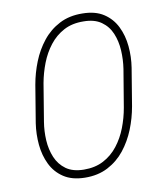

<svg xmlns="http://www.w3.org/2000/svg" viewBox="-82 -788 734 866"><g transform="rotate(-10 284.5 -355.0)"><path d="M530.3 -440.9 502 -269.5Q492.7 -216.3 472.7 -166.5Q452.6 -116.7 420.7 -76.4Q388.7 -36.1 342.8 -12.2Q296.9 11.7 236.8 10.7Q178.2 9.8 140.4 -15.4Q102.5 -40.5 82.8 -81.3Q63 -122.1 58.3 -171.1Q53.7 -220.2 61 -269.5L89.4 -441.4Q98.6 -493.7 118.4 -543.5Q138.2 -593.3 170.4 -633.8Q202.6 -674.3 248.3 -698Q293.9 -721.7 354 -720.7Q413.1 -720.2 450.9 -695.3Q488.8 -670.4 508.8 -629.6Q528.8 -588.9 533.4 -539.6Q538.1 -490.2 530.3 -440.9ZM464.4 -269.5 493.2 -442.4Q499.5 -483.9 497.1 -526.6Q494.6 -569.3 479.7 -605Q464.8 -640.6 433.6 -662.6Q402.3 -684.6 352.5 -684.6Q300.8 -685.5 262.2 -665Q223.6 -644.5 196.3 -609.4Q168.9 -574.2 152.1 -530.8Q135.3 -487.3 127 -441.9L98.6 -269.5Q91.8 -228 94.2 -185.5Q96.7 -143.1 111.8 -106.9Q127 -70.8 157.7 -48.6Q188.5 -26.4 238.8 -25.9Q290.5 -25.4 329.1 -45.7Q367.7 -65.9 395.3 -101.3Q422.9 -136.7 439.7 -180.4Q456.5 -224.1 464.4 -269.5Z"/></g></svg>

Font: Roboto Condensed ExtraLight
Style: Italic
Weight: 250
Italic angle: -12°
Designer: Christian Robertson
Foundry: Google
Version: Version 3.008; 2023